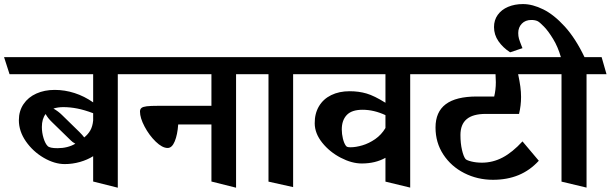

<svg xmlns="http://www.w3.org/2000/svg" viewBox="-45 -855 2942 925"><path d="M618.7 -497.6H522.5V49.3L403.8 19.5V-102.5Q376 -85 340.1 -74.7Q304.2 -64.5 267.1 -64.5Q217.8 -64.5 165.8 -94.7Q113.8 -125 79.8 -173.8Q45.9 -222.7 45.9 -275.9Q45.9 -320.3 68.4 -353.5Q90.8 -386.7 130.1 -404.3Q169.4 -421.9 218.3 -421.9Q267.1 -421.9 314.2 -406.7Q361.3 -391.6 403.8 -361.8V-497.6H1L-25.4 -579.6H594.2ZM403.8 -274.4V-309.6Q360.8 -325.7 326.7 -332.3Q292.5 -338.9 260.3 -338.9Q233.9 -338.9 212.4 -332Q236.3 -318.4 253.9 -300.8L337.4 -219.2Q353 -203.6 360.8 -192.9Q379.4 -208 390.1 -226.8Q400.9 -245.6 403.8 -274.4ZM317.9 -162.6Q303.7 -170.4 295.9 -178.7L205.6 -266.6Q185.1 -286.1 174.8 -305.7Q156.7 -282.2 156.7 -243.2Q156.7 -215.8 164.8 -189.5Q172.9 -163.1 184.6 -151.4Q194.3 -141.1 231.9 -141.1Q281.2 -141.1 317.9 -162.6Z M762.7 -142.1Q736.8 -142.1 705.3 -172.6Q673.8 -203.1 651.6 -245.1Q629.4 -287.1 629.4 -317.4Q629.4 -329.1 636.7 -335Q644 -340.8 662.1 -343Q680.2 -345.2 716.3 -345.2H973.6V-497.6H592.3L567.9 -579.6H1175.3L1198.7 -497.6H1092.3V49.3L973.6 19.5V-255.4H813.5Q810.1 -206.1 796.9 -174.1Q783.7 -142.1 762.7 -142.1Z M1171.4 -497.6 1147 -579.6H1442.9L1465.8 -497.6H1367.2V46.4L1248.5 20V-497.6Z M2028.8 -497.6H1931.2V48.8L1812 20V-94.7Q1763.2 -67.4 1697.8 -67.4Q1649.9 -67.4 1596.7 -95Q1543.5 -122.6 1507.6 -167.2Q1471.7 -211.9 1471.2 -260.3Q1470.7 -307.6 1491.5 -342.8Q1512.2 -377.9 1550.5 -396.7Q1588.9 -415.5 1639.2 -415.5Q1683.6 -415.5 1720.9 -404.5Q1758.3 -393.6 1812 -359.9V-497.6H1441.4L1416.5 -579.6H2005.4ZM1812 -238.3V-300.3Q1756.3 -326.2 1701.7 -326.2Q1649.4 -326.2 1625.5 -300.8Q1601.6 -275.4 1601.6 -231.4Q1601.6 -209.5 1606.9 -187.5Q1612.3 -165.5 1620.6 -153.8Q1623.5 -148.9 1628.7 -147.2Q1633.8 -145.5 1644 -145.5Q1669.4 -145.5 1700.9 -154.8Q1732.4 -164.1 1762.5 -184.8Q1792.5 -205.6 1812 -238.3Z M2276.9 -71.3Q2329.1 -71.3 2376.5 -96.2Q2423.8 -121.1 2472.2 -173.8L2550.8 -80.6Q2508.3 -34.2 2453.6 -11.5Q2398.9 11.2 2330.1 11.2Q2255.4 11.2 2191.9 -21Q2128.4 -53.2 2090.8 -110.6Q2053.2 -168 2053.2 -240.7Q2053.2 -315.9 2102.5 -353Q2151.9 -390.1 2252.4 -390.1H2335.9Q2343.8 -422.4 2343.8 -459Q2343.8 -465.3 2342.3 -497.6H2003.9L1978 -579.6H2582L2605.5 -497.6H2451.2Q2458.5 -463.4 2461.9 -437.7Q2465.3 -412.1 2465.3 -387.7Q2465.3 -346.7 2455.6 -306.2H2294.9Q2233.4 -306.2 2203.4 -281Q2173.3 -255.9 2173.3 -204.6Q2173.3 -164.6 2180.7 -132.8Q2188 -101.1 2197.8 -88.9Q2203.6 -82.5 2226.6 -76.9Q2249.5 -71.3 2276.9 -71.3Z M2579.6 -497.6 2553.7 -579.6H2657.2Q2643.1 -628.9 2620.1 -666.7Q2597.2 -704.6 2575.9 -726.6Q2554.7 -748.5 2544.4 -753.4Q2532.2 -758.8 2514.6 -758.8Q2486.3 -758.8 2469 -741Q2451.7 -723.1 2451.7 -695.8Q2451.7 -680.7 2455.3 -668.2Q2459 -655.8 2467.8 -633.8L2472.2 -623L2412.6 -603Q2377.9 -625.5 2356.4 -656.5Q2335 -687.5 2335 -724.6Q2335 -758.3 2353 -783.4Q2371.1 -808.6 2402.8 -822Q2434.6 -835.4 2474.6 -835.4Q2520.5 -835.4 2572.3 -809.8Q2624 -784.2 2676 -727.1Q2728 -669.9 2771 -579.6H2853.5L2877 -497.6H2780.8V48.8L2660.2 20V-497.6Z"/></svg>

Font: Vesper Libre
Style: Bold
Weight: 700
Designer: Robert Keller & Kimya Gandhi
Foundry: Mota Italic
Version: Version 1.058